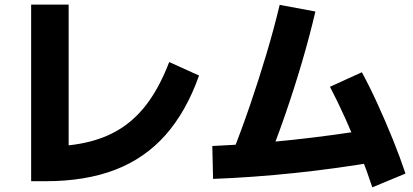

<svg xmlns="http://www.w3.org/2000/svg" viewBox="-20 -799 1800 836"><path d="M115.6 -10V-778.9H278.9V-44.4L178.9 -161.1Q286.7 -161.1 370 -182.2Q453.3 -203.3 517.2 -247.2Q581.1 -291.1 630 -360.6Q678.9 -430 716.7 -528.9L846.7 -470Q791.1 -313.3 700.6 -211.1Q610 -108.9 480.6 -59.4Q351.1 -10 178.9 -10Z M987.8 -122.2Q1031.1 -231.1 1068.9 -341.7Q1106.7 -452.2 1139.4 -561.7Q1172.2 -671.1 1197.8 -777.8L1353.3 -748.9Q1327.8 -640 1294.4 -526.7Q1261.1 -413.3 1221.1 -297.8Q1181.1 -182.2 1134.4 -66.7ZM904.4 -163.3Q1076.7 -171.1 1253.3 -190Q1430 -208.9 1612.2 -238.9L1632.2 -96.7Q1442.2 -64.4 1262.2 -45.6Q1082.2 -26.7 907.8 -20ZM1601.1 16.7Q1577.8 -54.4 1547.2 -132.2Q1516.7 -210 1482.8 -285Q1448.9 -360 1416.7 -421.1L1555.6 -484.4Q1590 -421.1 1624.4 -345.6Q1658.9 -270 1690.6 -191.7Q1722.2 -113.3 1745.6 -43.3Z"/></svg>

Font: Paperlogy 8 ExtraBold
Style: Regular
Weight: 800
Designer: redesigned by Lee Juim, glyphs from Gmarket Sans & Montserrat
Foundry: PT&
Version: Version 1.001